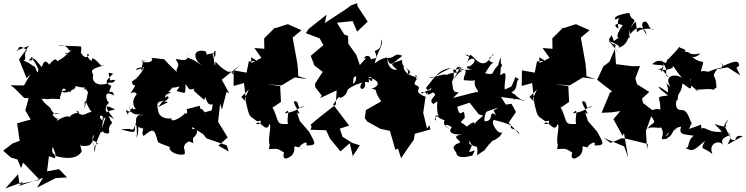

<svg xmlns="http://www.w3.org/2000/svg" viewBox="-62 -893 4662 1200"><path d="M468 -257C474 -278 495 -193 519 -190C488 -207 458 -141 412 -203C479 -173 371 -214 363 -131C405 -191 320 -160 294 -137C299 -180 322 -118 267 -173C273 -197 287 -176 323 -188C288 -179 282 -170 256 -209C266 -222 173 -254 181 -348L112 -289C224 -249 170 -285 234 -273C294 -282 325 -263 312 -284C326 -311 323 -361 352 -329C282 -315 327 -315 246 -381C273 -312 252 -373 256 -345C252 -264 336 -288 323 -336C324 -286 400 -345 374 -308C387 -350 402 -318 411 -355C476 -335 511 -356 459 -337C476 -318 532 -387 467 -353C474 -333 474 -339 488 -317L466 -212ZM56 270 71 264 207 219 169 280 286 220 357 216 307 164 232 178 244 83 281 97C294 56 253 86 267 25C270 27 302 106 276 79C408 120 443 66 449 52C441 12 431 1 444 18C546 30 494 -44 526 17C517 14 511 -17 521 -51C533 -17 480 14 514 -6C507 -37 562 19 552 1C576 -2 512 0 530 57C537 -15 558 -39 567 -67C600 -60 554 -115 600 -166C579 -101 559 -60 614 -58C635 -72 598 -83 640 -126C599 -178 608 -176 651 -149C581 -234 597 -243 657 -208C590 -201 571 -161 582 -139C553 -151 557 -193 591 -155C584 -138 568 -181 630 -137C619 -179 572 -208 620 -252C600 -261 581 -339 650 -296C642 -351 601 -280 634 -356C593 -377 593 -382 645 -432C608 -442 615 -445 627 -390C676 -406 654 -369 624 -378C554 -345 506 -379 521 -426C496 -462 533 -466 587 -485C572 -460 543 -531 512 -527C517 -479 457 -575 495 -551C504 -571 480 -495 440 -570C402 -514 453 -532 445 -602C429 -606 348 -605 299 -609C372 -621 359 -562 388 -579C318 -526 353 -593 364 -544C346 -574 386 -559 296 -510C292 -517 287 -542 246 -489C206 -541 206 -469 196 -476C143 -548 136 -529 136 -508C119 -559 167 -530 120 -512C131 -556 164 -492 177 -462C177 -405 161 -475 140 -509C181 -437 133 -504 82 -514C112 -514 79 -568 108 -578C34 -637 59 -556 42 -577L119 -606L57 -522L104 -404L129 -430L88 -359L4 -360L27 -343L89 -281L117 -279L96 -203L130 -146L45 -122L61 -13L16 4L-42 49L6 91L47 104L70 158L82 123L186 231L60 257L51 196L-28 284L-34 287L83 243Z M952 -256C1014 -274 989 -306 970 -282C964 -316 1038 -311 991 -318C1054 -380 978 -350 985 -349C1053 -332 1079 -380 1042 -324C1103 -310 1095 -297 1098 -368C1119 -341 1114 -324 1158 -341C1134 -331 1155 -321 1215 -268C1226 -323 1220 -223 1267 -242C1265 -179 1234 -185 1268 -205C1193 -183 1221 -200 1231 -169C1185 -249 1195 -184 1187 -229C1190 -237 1145 -219 1105 -211C1119 -159 1076 -197 1094 -187C1092 -172 1002 -116 1010 -153C931 -145 926 -203 929 -190C925 -216 896 -280 988 -255L926 -223ZM1363 -454C1406 -426 1416 -406 1396 -440C1398 -444 1363 -420 1285 -508C1279 -442 1279 -529 1266 -556C1315 -577 1257 -591 1279 -535C1293 -563 1275 -564 1300 -567C1190 -546 1247 -545 1221 -573C1149 -590 1136 -533 1201 -483C1110 -552 1109 -511 1113 -554C1120 -486 1030 -539 1038 -518C1074 -471 1027 -468 1046 -441C941 -535 983 -520 944 -525C893 -530 871 -536 890 -526C888 -492 840 -508 814 -504C898 -524 805 -504 831 -519C832 -475 802 -427 837 -469C805 -482 757 -443 814 -463C874 -507 806 -411 771 -386C843 -401 808 -422 763 -384C765 -332 811 -397 754 -310C813 -334 772 -269 826 -314C801 -328 743 -263 787 -211C753 -215 724 -171 740 -171C702 -244 745 -173 773 -200C765 -252 752 -165 747 -242C744 -170 796 -176 821 -180C761 -161 804 -117 791 -31C819 -85 778 -158 835 -179C772 -142 786 -82 765 -83C740 -59 810 -98 693 -84C793 -59 779 -61 783 -115C849 -61 834 -121 829 -64C868 -67 809 -89 835 -43C894 -89 902 -97 925 -5C957 14 1013 25 997 30C998 66 1075 83 1093 69C1095 28 1078 36 1097 5C1185 -51 1167 -68 1169 -86C1106 -91 1113 -68 1069 -32L1146 2L1139 -99L1208 -54L1229 -28L1355 15L1368 54L1303 17L1361 -34L1301 -132L1314 -246L1325 -208L1354 -319L1371 -309L1324 -395L1437 -485L1390 -440Z M1545 -513 1493 -509 1479 -439 1399 -453 1398 -356 1463 -374 1476 -257 1446 -287 1493 -333 1469 -280C1490 -192 1491 -174 1513 -158C1552 -133 1536 -124 1599 -154C1517 -193 1610 -109 1539 -118C1558 -158 1601 -50 1622 -118C1639 -108 1608 -27 1624 14C1652 -17 1627 -29 1619 39C1667 39 1663 27 1714 61C1708 69 1703 112 1740 93C1780 75 1780 37 1777 22C1820 26 1848 49 1810 29C1802 20 1869 -27 1852 16C1925 17 1907 1 1869 -71L1812 -136L1794 -190C1837 -159 1778 -223 1775 -259C1820 -270 1783 -186 1842 -233C1786 -211 1800 -199 1716 -184C1760 -232 1726 -157 1738 -118C1655 -114 1688 -132 1639 -227L1644 -222L1694 -256L1689 -355L1606 -367L1697 -359L1780 -409L1858 -399L1802 -417L1801 -450L1796 -499L1767 -658L1822 -704L1737 -742L1665 -719L1653 -717L1589 -653L1590 -588L1528 -593L1572 -531L1502 -496L1514 -404L1507 -535Z M2133 -860 2099 -835 1968 -749 1979 -801 1868 -713 1849 -686 1936 -653 1959 -611 1880 -544 1903 -484 1955 -444 1907 -370 1908 -348 1949 -296 1939 -280 2042 -328 2037 -240 1933 -159 1880 -114 1885 -99 1879 -82 1976 -79 2001 -26 2066 53 2124 2 2144 87 2145 79 2187 15 2139 0 2079 -38 2062 -89 2120 -108 2020 -240 2058 -290C2056 -267 2107 -297 2109 -329C2123 -353 2219 -385 2200 -375C2166 -325 2232 -323 2218 -380C2246 -385 2244 -359 2243 -411C2275 -421 2269 -353 2240 -409C2296 -398 2330 -361 2259 -338C2310 -331 2266 -331 2321 -260L2225 -205L2218 -154L2234 -133L2315 -88L2375 -75L2409 43L2425 35L2445 96L2487 33L2524 -19L2531 -57L2628 -84L2622 -111L2607 -89L2583 -188L2597 -284C2623 -286 2541 -298 2552 -330C2574 -378 2489 -337 2554 -411C2533 -365 2529 -462 2544 -409C2526 -415 2465 -426 2459 -478C2536 -432 2485 -441 2481 -414C2510 -481 2448 -452 2451 -519C2375 -493 2375 -495 2420 -458C2386 -451 2360 -480 2358 -527C2377 -472 2386 -492 2452 -544C2396 -571 2407 -515 2342 -535C2363 -516 2352 -553 2280 -497C2298 -580 2333 -602 2325 -649C2313 -612 2329 -593 2280 -574C2308 -510 2270 -536 2258 -520C2243 -571 2194 -523 2226 -528C2160 -464 2189 -472 2159 -460C2141 -460 2189 -399 2144 -369L2148 -408L2201 -445L2166 -548L2115 -620L2113 -669L2090 -677L2044 -751L2142 -761L2170 -695L2236 -758L2172 -855L2171 -873Z M2806 -317C2751 -311 2779 -360 2754 -408C2734 -361 2789 -371 2770 -457C2801 -453 2876 -494 2798 -460C2889 -467 2827 -424 2838 -390C2844 -398 2932 -368 2915 -420C2884 -338 2931 -350 2930 -295C2923 -281 2989 -259 2971 -299L2973 -309L2915 -318L2770 -281ZM3037 -173C2986 -213 3032 -133 2966 -135C2961 -197 3006 -218 2959 -191C2971 -164 2925 -153 2904 -118C2903 -148 2855 -98 2855 -102C2810 -142 2808 -114 2843 -158C2839 -245 2814 -130 2796 -226L2873 -251L2931 -178L2957 -171L2981 -196L3100 -238L3069 -287L3194 -270L3208 -262C3244 -261 3200 -253 3150 -308C3136 -235 3185 -286 3134 -317C3182 -332 3157 -400 3186 -399C3139 -407 3178 -442 3134 -352C3169 -378 3146 -354 3093 -334C3085 -376 3122 -471 3066 -422C3062 -437 3072 -441 3067 -539C3070 -533 3029 -458 3072 -474C3085 -512 3049 -499 3014 -432C2954 -421 2930 -486 2923 -378C2995 -453 2999 -510 3034 -499C3015 -500 2961 -517 3022 -549C3019 -569 3002 -512 2968 -499C2921 -489 2917 -539 2842 -553C2889 -525 2872 -546 2913 -522C2864 -560 2886 -564 2856 -501C2886 -553 2942 -515 2866 -475C2873 -493 2828 -465 2889 -458C2813 -450 2846 -481 2765 -392C2837 -482 2803 -510 2819 -439C2840 -508 2747 -464 2808 -431C2783 -460 2670 -401 2732 -417C2719 -437 2720 -427 2619 -406C2649 -401 2647 -417 2759 -470C2678 -454 2665 -424 2601 -344C2613 -306 2648 -371 2628 -329C2592 -333 2570 -288 2572 -319C2582 -313 2620 -320 2611 -301C2592 -354 2590 -273 2641 -315C2692 -300 2603 -274 2646 -243C2692 -273 2658 -262 2675 -177C2697 -169 2632 -141 2697 -186C2622 -148 2675 -118 2658 -164C2692 -189 2643 -164 2716 -142C2704 -108 2731 -97 2751 -85C2687 -126 2749 -114 2762 -96C2734 -69 2765 -47 2827 -54C2750 -39 2812 -23 2814 -2C2733 25 2798 54 2791 70C2810 104 2870 83 2890 79C2916 28 2906 53 2869 57C2910 -22 2864 38 2872 -14C2900 58 2930 -21 2920 78C3016 7 2930 84 2994 11C2956 34 2999 13 3013 -11C3088 -42 3036 -48 3038 -62C3022 -37 3055 -4 3081 -77C3068 -25 2991 -135 3028 -143C3116 -120 3144 -109 3129 -98C3135 -80 3172 -92 3187 -51L3117 -126L3163 -193L3135 -244L3080 -237L3023 -203Z M3346 -513 3294 -509 3280 -439 3200 -453 3199 -356 3264 -374 3277 -257 3247 -287 3294 -333 3270 -280C3291 -192 3292 -174 3314 -158C3353 -133 3337 -124 3400 -154C3318 -193 3411 -109 3340 -118C3359 -158 3402 -50 3423 -118C3440 -108 3409 -27 3425 14C3453 -17 3428 -29 3420 39C3468 39 3464 27 3515 61C3509 69 3504 112 3541 93C3581 75 3581 37 3578 22C3621 26 3649 49 3611 29C3603 20 3670 -27 3653 16C3726 17 3708 1 3670 -71L3613 -136L3595 -190C3638 -159 3579 -223 3576 -259C3621 -270 3584 -186 3643 -233C3587 -211 3601 -199 3517 -184C3561 -232 3527 -157 3539 -118C3456 -114 3489 -132 3440 -227L3445 -222L3495 -256L3490 -355L3407 -367L3498 -359L3581 -409L3659 -399L3603 -417L3602 -450L3597 -499L3568 -658L3623 -704L3538 -742L3466 -719L3454 -717L3390 -653L3391 -588L3329 -593L3373 -531L3303 -496L3315 -404L3308 -535Z M3760 -675C3756 -652 3721 -650 3773 -614C3767 -616 3795 -625 3781 -591C3811 -549 3825 -543 3743 -637C3838 -603 3807 -585 3804 -595C3868 -613 3869 -675 3875 -709C3883 -640 3856 -655 3863 -655C3894 -721 3963 -752 3980 -674C3915 -767 3983 -768 3984 -746C3992 -752 3989 -711 4023 -708C4038 -710 3947 -727 3919 -690C3910 -782 3918 -763 3878 -721C3932 -801 3886 -743 3872 -812C3872 -813 3765 -799 3783 -771C3845 -790 3784 -801 3804 -713C3773 -728 3776 -756 3830 -736C3776 -661 3798 -641 3826 -674L3775 -636ZM3755 0 3824 -29 3855 -25 3987 7 3982 40 3975 -75 4006 -160 4020 -201 3957 -249 3951 -277 3996 -318 3920 -366 3909 -403 3938 -480 3891 -479 3788 -492 3781 -587 3747 -507 3709 -478 3670 -394 3763 -322 3750 -313 3698 -188 3762 -191 3815 -199 3772 -148 3829 -44 3838 -61 3864 92 3839 22 3711 -31Z M4504 -31 4467 -104C4465 -86 4453 -109 4490 -146C4462 -89 4474 -133 4477 -100C4391 -111 4381 -146 4450 -70C4351 -59 4343 -121 4309 -76C4303 -66 4330 -58 4319 -114C4237 -80 4205 -86 4222 -56C4284 -129 4246 -175 4267 -98C4232 -209 4218 -205 4187 -206C4144 -213 4171 -300 4175 -260C4168 -322 4198 -301 4203 -372C4256 -337 4264 -313 4254 -403C4267 -391 4236 -359 4265 -354C4263 -347 4345 -297 4283 -332C4383 -337 4363 -339 4400 -332C4412 -346 4386 -333 4415 -343C4417 -440 4376 -397 4420 -461L4486 -472L4564 -422L4541 -469C4591 -508 4531 -474 4556 -482C4559 -519 4527 -514 4446 -475C4437 -490 4490 -440 4441 -507C4471 -453 4448 -483 4366 -445C4413 -418 4368 -457 4318 -447C4346 -544 4335 -479 4266 -536C4250 -573 4257 -504 4316 -559C4234 -542 4255 -575 4220 -568C4231 -593 4188 -585 4185 -601C4160 -567 4116 -527 4118 -525C4095 -525 4119 -472 4064 -521C4144 -430 4062 -424 4132 -409C4104 -405 4063 -494 4069 -442C4107 -503 4066 -479 4014 -492C4080 -553 4118 -461 4047 -460C4139 -443 4163 -490 4137 -476C4151 -490 4143 -471 4201 -407C4155 -436 4083 -420 4129 -350C4061 -402 4117 -390 4113 -315C4039 -369 4030 -360 4113 -296C4022 -286 4071 -289 4064 -205C4051 -228 3967 -188 3992 -180C3990 -151 4037 -212 3989 -194C4055 -101 4021 -146 3983 -85C4004 -115 4101 -72 4055 -113C4120 -49 4032 -12 4107 -26C4108 -50 4077 -50 4176 -91C4096 -74 4117 -33 4085 -22C4165 -43 4119 -90 4195 -101C4176 -47 4217 -55 4273 -45C4227 -6 4253 39 4219 30C4270 59 4275 45 4345 -13C4310 51 4331 20 4391 70C4360 -1 4440 -21 4455 13C4448 -23 4444 -25 4515 -57C4482 -31 4489 -109 4506 -23C4557 2 4514 -56 4580 -42L4486 10Z"/></svg>

Font: Hussar Lance
Style: Regular
Weight: 700
Foundry: Cannot Into Space Fonts, PlusOne Fonts
Version: Version 2.27